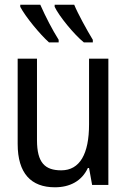

<svg xmlns="http://www.w3.org/2000/svg" viewBox="-20 -785 540 815"><path d="M336 -605H374V-616C349 -657 310 -728 295 -765H212V-756C231 -716 295 -638 336 -605ZM188 -605H229V-616C201 -661 175 -711 151 -765H66V-756C88 -714 149 -640 188 -605ZM213 10C276 10 327 -16 353 -72H358L371 0H440V-536H358V-257C358 -132 319 -62 240 -62C171 -62 137 -94 137 -190V-536H55V-174C55 -49 112 10 213 10Z"/></svg>

Font: Noto Sans Mono ExtraCondensed
Style: Regular
Weight: 400
Width: 2
Designer: Monotype Design Team
Foundry: Monotype Imaging Inc.
Version: Version 2.014